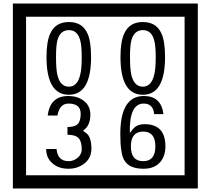

<svg xmlns="http://www.w3.org/2000/svg" viewBox="-20 -980 1195 1090"><path d="M1103 90H53V-960H1103ZM1028 15V-885H128V15ZM497 -656Q497 -442 371 -442Q244 -442 244 -656Q244 -744 265 -789Q294 -855 371 -855Q448 -855 477 -789Q497 -745 497 -656ZM444 -656Q444 -723 435 -752Q420 -809 371 -809Q322 -809 306 -752Q298 -723 298 -656Q298 -587 306 -553Q322 -488 371 -488Q419 -488 435 -554Q444 -587 444 -656ZM917 -656Q917 -442 791 -442Q664 -442 664 -656Q664 -744 685 -789Q714 -855 791 -855Q868 -855 897 -789Q917 -745 917 -656ZM864 -656Q864 -723 855 -752Q840 -809 791 -809Q742 -809 726 -752Q718 -723 718 -656Q718 -587 726 -553Q742 -488 791 -488Q839 -488 855 -554Q864 -587 864 -656ZM499 -136Q499 -84 460.5 -53Q422 -22 369 -22Q314 -22 280 -51Q242 -82 242 -134H301Q307 -65 370 -65Q398 -65 421 -84.5Q444 -104 444 -132Q444 -177 426 -196Q408 -215 363 -215V-259Q405 -259 421.5 -276Q438 -293 438 -334Q438 -392 369 -392Q318 -392 306 -324H251Q264 -435 368 -435Q419 -435 454 -409Q493 -380 493 -330Q493 -265 451 -238Q475 -222 483 -210Q499 -185 499 -136ZM919 -149Q919 -91 886.5 -56.5Q854 -22 795 -22Q711 -22 684 -73Q663 -111 663 -219Q663 -435 797 -435Q895 -435 908 -332H855Q850 -392 796 -392Q713 -392 717 -225Q738 -253 748 -260Q768 -275 801 -275Q919 -275 919 -149ZM862 -149Q862 -233 793 -233Q723 -233 723 -149Q723 -65 793 -65Q862 -65 862 -149Z"/></svg>

Font: Unicode BMP Fallback SIL
Style: Regular
Weight: 400
Foundry: NRSI, SIL International
Version: Version 5.1 Based on Unicode 5.1